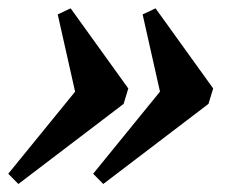

<svg xmlns="http://www.w3.org/2000/svg" viewBox="-38 -450 570 465"><path d="M151.5 -194.1 101.8 -415.1 133.1 -429.8 272.7 -235.8 261.4 -198.4 6.5 -4.4 -18 -29.2 172.9 -263.6ZM357.1 -194.1 307.4 -415.1 338.7 -429.8 478.3 -235.8 466.9 -198.4 212.1 -4.4 187.6 -29.2 378.4 -263.6Z"/></svg>

Font: Newsreader Text
Style: Italic
Weight: 400
Italic angle: -17°
Designer: Hugues Gentile
Foundry: Production Type
Version: Version 1.001